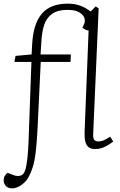

<svg xmlns="http://www.w3.org/2000/svg" viewBox="-47 -802 658 1051"><path d="M21 229Q-4 229 -15.5 215.5Q-27 202 -27 186Q-27 172 -21.5 162Q-16 152 -6 144L23 155Q51 167 71 157Q91 147 98 99Q100 88 101.5 76Q103 64 104.5 49Q106 34 107 16.5Q108 -1 109 -21L125 -463H32L38 -496L126 -504L129 -559Q132 -615 145 -657Q158 -699 182 -727Q206 -755 241.5 -768.5Q277 -782 324 -782Q365 -782 396 -769.5Q427 -757 449 -739L477 -767L493 -756L463 -67Q462 -45 469 -36.5Q476 -28 491 -28Q507 -28 522 -34.5Q537 -41 556 -54L573 -27Q561 -18 545 -8Q529 2 511 8Q493 14 474 14Q451 14 438 3.5Q425 -7 420 -27.5Q415 -48 416 -78L438 -635Q428 -636 420 -640Q412 -644 404 -651L412 -667Q421 -685 415 -703.5Q409 -722 386 -735Q363 -748 322 -748Q270 -748 239.5 -727Q209 -706 196 -669Q183 -632 180 -582L175 -504H341L339 -463H176L159 -108Q155 -22 148.5 30.5Q142 83 132 114Q122 145 109 168Q99 186 83.5 200Q68 214 51.5 221.5Q35 229 21 229Z"/></svg>

Font: Literata 18pt ExtraLight
Style: Italic
Weight: 250
Italic angle: -2°
Designer: Latin by Veronika Burian and Jose Scaglione. Greek by Irene Vlachou. Cyrillic by Vera Evstafieva
Foundry: TypeTogether
Version: Version 3.103;gftools[0.9.29]